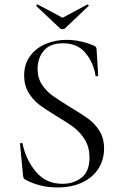

<svg xmlns="http://www.w3.org/2000/svg" viewBox="-20 -811 531 843"><path d="M286 -342Q338 -311 367 -290Q396 -269 416.5 -236.5Q437 -204 437 -159Q437 -111 413 -72Q389 -33 342.5 -10.5Q296 12 231 12Q154 12 90 -23Q85 -26 83.5 -30Q82 -34 81 -42L68 -178Q67 -182 72.5 -183Q78 -184 79 -180Q94 -109 138 -56.5Q182 -4 254 -4Q304 -4 338.5 -31.5Q373 -59 373 -119Q373 -164 353 -197Q333 -230 304.5 -251.5Q276 -273 227 -302Q179 -331 151.5 -352Q124 -373 105 -405Q86 -437 86 -480Q86 -530 112.5 -565.5Q139 -601 181.5 -618.5Q224 -636 272 -636Q331 -636 389 -612Q404 -607 404 -595L411 -481Q411 -476 405.5 -476Q400 -476 399 -480Q392 -532 357 -576.5Q322 -621 256 -621Q200 -621 172.5 -588.5Q145 -556 145 -508Q145 -469 164 -440Q183 -411 210 -391.5Q237 -372 286 -342ZM139 -785Q139 -787 141.5 -789.5Q144 -792 146 -791L255 -733L363 -791H364Q367 -791 369 -788Q371 -785 368 -784L266 -687Q262 -683 255 -683Q247 -683 243 -687L140 -784Q140 -784 139.5 -784.5Q139 -785 139 -785Z"/></svg>

Font: Cormorant SC
Style: Regular
Weight: 400
Designer: Christian Thalmann (Catharsis Fonts)
Foundry: Catharsis Fonts
Version: Version 4.000